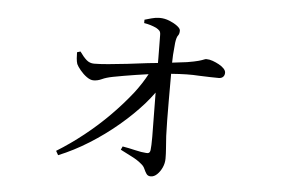

<svg xmlns="http://www.w3.org/2000/svg" viewBox="-46 -630 1093 737"><g transform="rotate(5 500.0 -261.5)"><path d="M442 -62Q466 -58 491 -52Q516 -46 534 -45Q548 -43 550 -57Q552 -72 552 -109Q552 -146 551 -193Q550 -236 550 -279Q534 -257 514 -234Q474 -189 423 -146Q372 -103 314.5 -67Q257 -31 198 -7L189 -23Q241 -55 292 -95.5Q343 -136 388 -181.5Q433 -227 469 -273Q498 -311 517 -347Q493 -344 469 -340Q418 -332 382 -325Q356 -320 340 -312.5Q324 -305 308 -305Q296 -305 282 -315Q268 -325 256.5 -339Q245 -353 241 -362Q238 -371 237 -383.5Q236 -396 236 -407L249 -411Q263 -391 275.5 -380Q288 -369 305 -369Q326 -369 359.5 -372Q393 -375 432.5 -379.5Q472 -384 510 -389Q531 -391 549 -393Q549 -402 549 -413Q549 -437 548.5 -461Q548 -485 548 -501Q548 -512 543.5 -517Q539 -522 530 -527Q519 -532 507.5 -535.5Q496 -539 483 -541V-554Q494 -557 509.5 -561.5Q525 -566 541 -566Q560 -566 578.5 -558.5Q597 -551 609.5 -541.5Q622 -532 622 -524Q622 -511 616.5 -504.5Q611 -498 608 -476Q606 -456 604 -429Q603 -413 603 -399Q638 -403 660 -406Q690 -411 704 -415Q718 -419 723.5 -421.5Q729 -424 733 -424Q745 -424 757.5 -419.5Q770 -415 782 -408.5Q794 -402 801.5 -394Q809 -386 809 -378Q809 -368 803 -362Q797 -356 786 -356Q759 -356 709 -358Q668 -361 603 -356Q603 -342 603 -325Q603 -291 603 -252Q603 -213 603.5 -177Q604 -141 605 -117Q607 -86 608.5 -67Q610 -48 610 -30Q610 -12 602.5 4.5Q595 21 583.5 32Q572 43 559 43Q548 43 542.5 35Q537 27 532.5 16.5Q528 6 519 -1Q503 -15 480 -26.5Q457 -38 436 -49Z"/></g></svg>

Font: Early Summer Mincho
Style: Regular
Weight: 400
Designer: GuiWonder
Version: Version 1.002